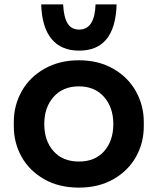

<svg xmlns="http://www.w3.org/2000/svg" viewBox="-20 -837 719 876"><path d="M43 -260V-281Q43 -356 79 -420.5Q115 -485 183 -523.5Q251 -562 340 -562Q429 -562 496.5 -523.5Q564 -485 600 -420.5Q636 -356 636 -281V-260Q636 -186 601 -122.5Q566 -59 498.5 -20Q431 19 340 19Q248 19 180.5 -20Q113 -59 78 -122.5Q43 -186 43 -260ZM497 -271Q497 -347 454.5 -395Q412 -443 340 -443Q267 -443 224.5 -395Q182 -347 182 -271Q182 -195 224 -147.5Q266 -100 340 -100Q414 -100 455.5 -147.5Q497 -195 497 -271ZM168 -817H268Q271 -758 288.5 -730Q306 -702 341 -702Q412 -702 416 -817H512Q506 -606 341 -606Q259 -606 215 -659.5Q171 -713 168 -817Z"/></svg>

Font: Sora-SIA SemiBold
Style: Regular
Weight: 600
Designer: Jonathan Barnbrook, Julián Moncada
Foundry: Barnbrook Fonts
Version: Version 2.000